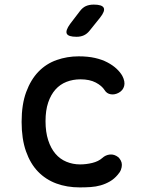

<svg xmlns="http://www.w3.org/2000/svg" viewBox="-20 -805 640 835"><path d="M74 -275Q74 -351 94 -405Q114 -459 147.5 -493.5Q181 -528 226.5 -544Q272 -560 322 -560Q362 -560 393 -553Q424 -546 447.5 -533.5Q471 -521 487 -506Q503 -491 512 -475Q525 -450 520 -431Q515 -412 497 -402Q479 -392 461.5 -395Q444 -398 435 -413Q423 -432 396.5 -446Q370 -460 330 -460Q297 -460 269 -449Q241 -438 221 -415.5Q201 -393 189.5 -359Q178 -325 178 -278Q178 -231 189.5 -195.5Q201 -160 221 -136.5Q241 -113 269 -101.5Q297 -90 328 -90Q355 -90 381.5 -96.5Q408 -103 425 -118Q439 -131 458 -133Q477 -135 495 -121Q501 -115 505.5 -106.5Q510 -98 510 -88Q510 -78 506 -67Q502 -56 492 -45Q477 -27 458 -16Q439 -5 418 1Q397 7 374 8.5Q351 10 327 10Q271 10 225 -7Q179 -24 145.5 -58.5Q112 -93 93 -147Q74 -201 74 -275ZM313 -645Q277 -645 270.5 -658.5Q264 -672 285 -701L327 -756Q339 -772 353.5 -778.5Q368 -785 388 -785Q424 -785 431 -771Q438 -757 415 -728L370 -672Q359 -658 345 -651.5Q331 -645 313 -645Z"/></svg>

Font: Maple Mono NL Medium
Style: Regular
Weight: 500
Monospace: yes
Designer: subframe7536
Version: Version 7.000